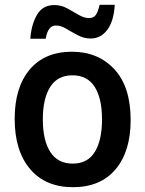

<svg xmlns="http://www.w3.org/2000/svg" viewBox="-20 -768 603 798"><path d="M283 10Q169 10 105 -65.5Q41 -141 41 -274Q41 -405 103.5 -479Q166 -553 279 -553Q388 -553 455.5 -480Q523 -407 523 -269Q523 -139 460.5 -64.5Q398 10 283 10ZM282 -88Q344 -88 374 -136.5Q404 -185 404 -272Q404 -359 373.5 -407Q343 -455 281 -455Q219 -455 188.5 -406.5Q158 -358 158 -272Q158 -185 189 -136.5Q220 -88 282 -88ZM106 -607Q110 -665 133.5 -706Q157 -747 206 -747Q234 -747 259 -733.5Q284 -720 306.5 -706.5Q329 -693 350 -693Q370 -693 379 -707Q388 -721 394 -748H457Q453 -680 426 -644Q399 -608 357 -608Q329 -608 303.5 -621.5Q278 -635 255.5 -648.5Q233 -662 212 -662Q179 -662 170 -607Z"/></svg>

Font: Noto Sans Mono SemiCondensed SemiBold
Style: Regular
Weight: 600
Width: 4
Designer: Monotype Design Team
Foundry: Monotype Imaging Inc.
Version: Version 2.014; ttfautohint (v1.8.4.7-5d5b)